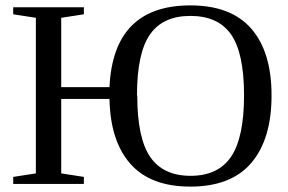

<svg xmlns="http://www.w3.org/2000/svg" viewBox="-20 -682 1067 712"><path d="M686 10Q538 10 463.5 -74.5Q389 -159 386 -315H207V-39L291 -26V0H29V-26L113 -39V-616L29 -629V-655H291V-629L207 -616V-359H386Q400 -662 686 -662Q837 -662 912 -575.5Q987 -489 987 -328Q987 -166 912 -78Q837 10 686 10ZM488 -328H489Q489 -170 537 -100Q585 -30 687 -30Q789 -30 837 -101Q885 -172 885 -329Q885 -485 837 -554Q789 -623 686 -623Q584 -623 536 -554Q488 -485 488 -328Z"/></svg>

Font: Libra Serif Modern
Style: Regular
Weight: 400
Designer: Stefan Peev, Context Ltd
Foundry: Stefan Peev, Context Ltd
Version: Version 1.000